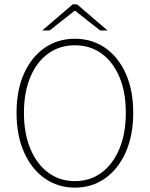

<svg xmlns="http://www.w3.org/2000/svg" viewBox="-20 -850 688 882"><path d="M324 12Q246 12 185.5 -30.5Q125 -73 90.5 -150.5Q56 -228 56 -332Q56 -436 90.5 -512.5Q125 -589 185.5 -630.5Q246 -672 324 -672Q402 -672 462.5 -630.5Q523 -589 557.5 -512.5Q592 -436 592 -332Q592 -228 557.5 -150.5Q523 -73 462.5 -30.5Q402 12 324 12ZM324 -18Q394 -18 446.5 -57Q499 -96 528.5 -166.5Q558 -237 558 -332Q558 -427 528.5 -496.5Q499 -566 446.5 -604Q394 -642 324 -642Q254 -642 201.5 -604Q149 -566 119.5 -496.5Q90 -427 90 -332Q90 -237 119.5 -166.5Q149 -96 201.5 -57Q254 -18 324 -18ZM174 -710 314 -830H334L474 -710H440L326 -800H322L208 -710Z"/></svg>

Font: Source Sans 3 ExtraLight ExtraLight
Style: Regular
Weight: 250
Version: Version 3.052;hotconv 1.1.0;makeotfexe 2.6.0